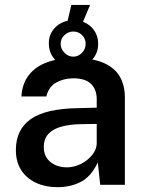

<svg xmlns="http://www.w3.org/2000/svg" viewBox="-20 -768 600 798"><path d="M354.5 -747.5 325 -677.5Q353 -667 370.5 -642.8Q388 -618.5 388 -586.5Q388 -543 358.2 -515.2Q328.5 -487.5 285.5 -487.5Q242 -487.5 212.5 -516Q183 -544.5 183 -588.5Q183 -624 205.2 -649.2Q227.5 -674.5 261 -681.5L276.5 -747.5ZM284.5 -532.5Q306 -532.5 321 -548.8Q336 -565 336 -585.5Q336 -607.5 321 -622.2Q306 -637 284.5 -637Q264 -637 248 -622.2Q232 -607.5 232 -585.5Q232 -565 248 -548.8Q264 -532.5 284.5 -532.5ZM218.5 10Q169 10 129.8 -8.2Q90.5 -26.5 68.2 -60.8Q46 -95 46 -144Q46 -229.5 107.8 -273Q169.5 -316.5 304.5 -318.5L382 -320.5V-355.5Q382 -396.5 357.8 -419.8Q333.5 -443 282.5 -442.5Q244.5 -442 213.5 -424.8Q182.5 -407.5 172.5 -367H69Q72 -420 99.8 -455.8Q127.5 -491.5 176 -509.2Q224.5 -527 288 -527Q362 -527 408.5 -507.5Q455 -488 477 -451.2Q499 -414.5 499 -362.5V0H396.5L386.5 -93Q359 -34.5 316.2 -12.2Q273.5 10 218.5 10ZM258 -72.5Q280.5 -72.5 302.5 -80.8Q324.5 -89 342.2 -103.2Q360 -117.5 370.8 -135Q381.5 -152.5 382 -171.5V-253L318.5 -252Q271.5 -251.5 236.2 -242Q201 -232.5 181.5 -211.8Q162 -191 162 -156.5Q162 -117 189.5 -94.8Q217 -72.5 258 -72.5Z"/></svg>

Font: Public Sans Thin SemiBold
Style: Regular
Weight: 600
Version: Version 2.001